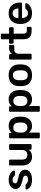

<svg xmlns="http://www.w3.org/2000/svg" viewBox="1728 -2478 940 4436"><g transform="rotate(-90 2198.0 -260.0)"><path d="M263 10Q203 10 160.5 -4Q118 -18 91 -39Q64 -60 51 -81Q38 -102 37 -116Q36 -127 43.5 -133.5Q51 -140 60 -140H139Q143 -140 146 -139Q149 -138 154 -133Q167 -122 181.5 -110Q196 -98 216 -89.5Q236 -81 266 -81Q305 -81 331.5 -96.5Q358 -112 358 -141Q358 -162 346.5 -175Q335 -188 304 -198.5Q273 -209 216 -221Q160 -234 123 -254Q86 -274 68 -304Q50 -334 50 -374Q50 -413 73.5 -448.5Q97 -484 143.5 -507Q190 -530 259 -530Q313 -530 353 -516.5Q393 -503 419.5 -483Q446 -463 460 -442.5Q474 -422 475 -407Q476 -396 469 -389.5Q462 -383 453 -383H379Q374 -383 370 -385Q366 -387 362 -390Q351 -400 338 -411.5Q325 -423 306.5 -431Q288 -439 258 -439Q220 -439 200 -422.5Q180 -406 180 -381Q180 -364 189.5 -351.5Q199 -339 228 -328Q257 -317 316 -305Q383 -293 422.5 -269.5Q462 -246 478.5 -215.5Q495 -185 495 -148Q495 -103 468.5 -67Q442 -31 390.5 -10.5Q339 10 263 10Z M791 10Q730 10 685.5 -17.5Q641 -45 617 -95.5Q593 -146 593 -215V-496Q593 -506 600 -513Q607 -520 617 -520H705Q716 -520 722.5 -513Q729 -506 729 -496V-221Q729 -97 838 -97Q890 -97 920.5 -130Q951 -163 951 -221V-496Q951 -506 958 -513Q965 -520 975 -520H1063Q1073 -520 1080 -513Q1087 -506 1087 -496V-24Q1087 -14 1080 -7Q1073 0 1063 0H982Q971 0 964.5 -7Q958 -14 958 -24V-65Q931 -30 891 -10Q851 10 791 10Z M1244 190Q1234 190 1227 183Q1220 176 1220 166V-496Q1220 -506 1227 -513Q1234 -520 1244 -520H1323Q1334 -520 1340.5 -513Q1347 -506 1347 -496V-456Q1371 -488 1410 -509Q1449 -530 1507 -530Q1560 -530 1599 -513Q1638 -496 1664 -464.5Q1690 -433 1704 -390Q1718 -347 1720 -295Q1721 -278 1721 -260Q1721 -242 1720 -224Q1719 -174 1705 -131.5Q1691 -89 1664.5 -57.5Q1638 -26 1599 -8Q1560 10 1507 10Q1453 10 1415 -9.5Q1377 -29 1353 -61V166Q1353 176 1346.5 183Q1340 190 1329 190ZM1470 -97Q1513 -97 1537 -115.5Q1561 -134 1572 -164Q1583 -194 1585 -230Q1586 -260 1585 -290Q1583 -326 1572 -356Q1561 -386 1537 -404.5Q1513 -423 1470 -423Q1429 -423 1403.5 -404Q1378 -385 1366.5 -355.5Q1355 -326 1353 -295Q1352 -277 1352 -257Q1352 -237 1353 -218Q1354 -188 1367 -160.5Q1380 -133 1405 -115Q1430 -97 1470 -97Z M1858 190Q1848 190 1841 183Q1834 176 1834 166V-496Q1834 -506 1841 -513Q1848 -520 1858 -520H1937Q1948 -520 1954.5 -513Q1961 -506 1961 -496V-456Q1985 -488 2024 -509Q2063 -530 2121 -530Q2174 -530 2213 -513Q2252 -496 2278 -464.5Q2304 -433 2318 -390Q2332 -347 2334 -295Q2335 -278 2335 -260Q2335 -242 2334 -224Q2333 -174 2319 -131.5Q2305 -89 2278.5 -57.5Q2252 -26 2213 -8Q2174 10 2121 10Q2067 10 2029 -9.5Q1991 -29 1967 -61V166Q1967 176 1960.5 183Q1954 190 1943 190ZM2084 -97Q2127 -97 2151 -115.5Q2175 -134 2186 -164Q2197 -194 2199 -230Q2200 -260 2199 -290Q2197 -326 2186 -356Q2175 -386 2151 -404.5Q2127 -423 2084 -423Q2043 -423 2017.5 -404Q1992 -385 1980.5 -355.5Q1969 -326 1967 -295Q1966 -277 1966 -257Q1966 -237 1967 -218Q1968 -188 1981 -160.5Q1994 -133 2019 -115Q2044 -97 2084 -97Z M2677 10Q2597 10 2542.5 -18Q2488 -46 2459.5 -97Q2431 -148 2427 -216Q2426 -234 2426 -260Q2426 -286 2427 -304Q2431 -373 2460.5 -423.5Q2490 -474 2544.5 -502Q2599 -530 2677 -530Q2755 -530 2809.5 -502Q2864 -474 2893.5 -423.5Q2923 -373 2927 -304Q2928 -286 2928 -260Q2928 -234 2927 -216Q2923 -148 2894.5 -97Q2866 -46 2811.5 -18Q2757 10 2677 10ZM2677 -89Q2730 -89 2759 -122.5Q2788 -156 2791 -221Q2792 -236 2792 -260Q2792 -284 2791 -299Q2788 -364 2759 -397.5Q2730 -431 2677 -431Q2624 -431 2595 -397.5Q2566 -364 2563 -299Q2562 -284 2562 -260Q2562 -236 2563 -221Q2566 -156 2595 -122.5Q2624 -89 2677 -89Z M3063 0Q3053 0 3046 -7Q3039 -14 3039 -24V-495Q3039 -506 3046 -513Q3053 -520 3063 -520H3144Q3154 -520 3161.5 -513Q3169 -506 3169 -495V-454Q3192 -486 3228.5 -503Q3265 -520 3313 -520H3354Q3365 -520 3371.5 -513Q3378 -506 3378 -496V-424Q3378 -414 3371.5 -407Q3365 -400 3354 -400H3276Q3228 -400 3201.5 -373.5Q3175 -347 3175 -299V-24Q3175 -14 3168 -7Q3161 0 3150 0Z M3691 0Q3631 0 3590 -21Q3549 -42 3529 -83.5Q3509 -125 3509 -187V-414H3430Q3420 -414 3413 -421Q3406 -428 3406 -439V-496Q3406 -506 3413 -513Q3420 -520 3430 -520H3509V-686Q3509 -696 3515.5 -703Q3522 -710 3533 -710H3614Q3624 -710 3631 -703Q3638 -696 3638 -686V-520H3763Q3773 -520 3780 -513Q3787 -506 3787 -496V-439Q3787 -428 3780 -421Q3773 -414 3763 -414H3638V-197Q3638 -156 3652.5 -133Q3667 -110 3703 -110H3772Q3782 -110 3789 -103Q3796 -96 3796 -86V-24Q3796 -14 3789 -7Q3782 0 3772 0Z M4109 10Q3998 10 3933 -54Q3868 -118 3863 -236Q3862 -246 3862 -261.5Q3862 -277 3863 -286Q3867 -362 3897.5 -416.5Q3928 -471 3982 -500.5Q4036 -530 4109 -530Q4190 -530 4245 -496.5Q4300 -463 4328 -403.5Q4356 -344 4356 -266V-245Q4356 -235 4349 -228Q4342 -221 4331 -221H3999Q3999 -221 3999 -218Q3999 -215 3999 -213Q4000 -178 4012.5 -148.5Q4025 -119 4049.5 -101Q4074 -83 4108 -83Q4136 -83 4155 -91.5Q4174 -100 4186 -111Q4198 -122 4203 -129Q4212 -141 4217.5 -143.5Q4223 -146 4234 -146H4320Q4330 -146 4336.5 -140Q4343 -134 4342 -125Q4341 -109 4325.5 -86Q4310 -63 4281 -41Q4252 -19 4208.5 -4.5Q4165 10 4109 10ZM3999 -305H4220V-308Q4220 -347 4207 -376.5Q4194 -406 4169 -422.5Q4144 -439 4109 -439Q4074 -439 4049 -422.5Q4024 -406 4011.5 -376.5Q3999 -347 3999 -308Z"/></g></svg>

Font: Rubik Light Medium
Style: Regular
Weight: 500
Version: Version 2.104